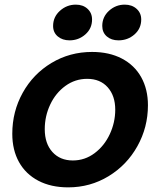

<svg xmlns="http://www.w3.org/2000/svg" viewBox="-20 -797 692 828"><path d="M33 -220Q33 -316 78 -397Q123 -478 202 -525.5Q281 -573 377 -573Q451 -573 505.5 -544.5Q560 -516 589 -464Q618 -412 618 -343Q618 -248 572.5 -166.5Q527 -85 448 -37Q369 11 274 11Q200 11 145.5 -17.5Q91 -46 62 -98Q33 -150 33 -220ZM477 -324Q477 -384 444.5 -420.5Q412 -457 356 -457Q304 -457 262 -426.5Q220 -396 196.5 -346Q173 -296 173 -240Q173 -178 206 -141.5Q239 -105 294 -105Q346 -105 388 -136.5Q430 -168 453.5 -218.5Q477 -269 477 -324ZM209 -685Q209 -724 238.5 -750.5Q268 -777 307 -777Q338 -777 357.5 -759Q377 -741 377 -713Q377 -674 348 -648.5Q319 -623 280 -623Q249 -623 229 -640Q209 -657 209 -685ZM421 -685Q421 -724 450 -750.5Q479 -777 518 -777Q549 -777 569 -759Q589 -741 589 -713Q589 -674 560 -648.5Q531 -623 491 -623Q460 -623 440.5 -640Q421 -657 421 -685Z"/></svg>

Font: Open Sauce One
Style: Bold Italic
Weight: 700
Italic angle: -10°
Designer: Alfredo Marco Pradil
Foundry: Creative Sauce Fz LLC
Version: Version 1.477